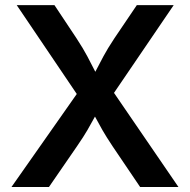

<svg xmlns="http://www.w3.org/2000/svg" viewBox="-20 -748 760 768"><path d="M25.9 0 287.1 -372.1 46.9 -727.5H197.8L286.1 -594.7Q313.5 -552.7 329.3 -522.7Q345.2 -492.7 361.3 -460.9Q377.4 -492.2 393.6 -522.5Q409.7 -552.7 437.5 -594.7L527.3 -727.5H674.8L436 -376.5L693.8 0H540.5L430.2 -163.1Q404.3 -202.1 389.9 -227.3Q375.5 -252.4 359.9 -281.7Q344.2 -252.9 329.6 -227.5Q314.9 -202.1 288.1 -163.1L175.8 0Z"/></svg>

Font: Inter SemiBold
Style: Regular
Weight: 600
Designer: Rasmus Andersson
Foundry: rsms
Version: Version 4.001;git-9221beed3